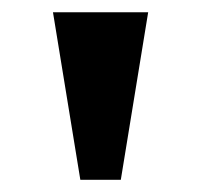

<svg xmlns="http://www.w3.org/2000/svg" viewBox="-20 -734 330 315"><path d="M178.2 -439H111.8L66.9 -713.9H223.1Z"/></svg>

Font: Koh Santepheap
Style: Bold
Weight: 700
Designer: Danh Hong
Version: Version 2.002; ttfautohint (v1.8.3)